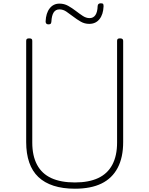

<svg xmlns="http://www.w3.org/2000/svg" viewBox="-20 -1127 906 1166"><path d="M435 19Q361 19 305.5 1Q250 -17 213 -52Q176 -87 157.5 -140.5Q139 -194 139 -264V-879Q139 -887 143 -890.5Q147 -894 157 -894Q168 -894 172 -890.5Q176 -887 176 -879V-261Q176 -181 205 -126.5Q234 -72 291.5 -45.5Q349 -19 435 -19Q519 -19 576 -45.5Q633 -72 662 -126.5Q691 -181 691 -261V-879Q691 -887 695 -890.5Q699 -894 709 -894Q728 -894 728 -879V-264Q728 -171 694.5 -107.5Q661 -44 596.5 -12.5Q532 19 435 19ZM274 -979Q257 -979 257 -997Q259 -1047 281.5 -1076Q304 -1105 341 -1105Q370 -1105 394 -1091.5Q418 -1078 440 -1061Q462 -1044 482.5 -1030.5Q503 -1017 524 -1017Q547 -1017 559.5 -1035.5Q572 -1054 573 -1090Q574 -1107 592 -1107Q603 -1107 606 -1103.5Q609 -1100 609 -1089Q607 -1039 584 -1010.5Q561 -982 522 -982Q494 -982 470.5 -995.5Q447 -1009 425 -1026Q403 -1043 383 -1056.5Q363 -1070 341 -1070Q318 -1070 306 -1051.5Q294 -1033 292 -995Q291 -986 287.5 -982.5Q284 -979 274 -979Z"/></svg>

Font: Playwrite HR Lijeva Thin
Style: Regular
Weight: 250
Designer: Veronika Burian, José Scaglione
Foundry: TypeTogether
Version: Version 1.002